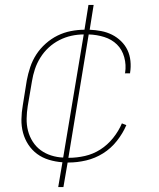

<svg xmlns="http://www.w3.org/2000/svg" viewBox="-20 -648 640 775"><path d="M215 107 232 7Q204 5 177.5 -3Q151 -11 130 -26.5Q109 -42 94.5 -64Q80 -86 73 -112Q66 -138 66.5 -166.5Q67 -195 72 -223L88 -323Q93 -350 102 -377Q111 -404 126.5 -428Q142 -452 164.5 -472Q187 -492 212.5 -504.5Q238 -517 266 -522.5Q294 -528 321 -528L337 -628H358L342 -528Q366 -527 389 -522.5Q412 -518 432 -508Q452 -498 468.5 -482Q485 -466 494.5 -446Q504 -426 506.5 -402Q509 -378 505 -354Q505 -354 505 -353.5Q505 -353 505 -352H484Q484 -353 484.5 -353.5Q485 -354 485 -354Q490 -386 481.5 -417Q473 -448 452 -468.5Q431 -489 401 -498.5Q371 -508 338 -509L256 -11Q256 -11 256.5 -11Q257 -11 257 -11Q290 -11 323 -18.5Q356 -26 385 -44.5Q414 -63 436.5 -91Q459 -119 472 -150L490 -143Q476 -110 452 -79.5Q428 -49 396 -29Q364 -9 328 -0.5Q292 8 257 8Q256 8 255 8Q254 8 253 8L236 107ZM235 -12 318 -509Q293 -509 268 -503.5Q243 -498 219.5 -486Q196 -474 176.5 -456Q157 -438 143 -415.5Q129 -393 121 -369Q113 -345 109 -320L92 -220Q88 -195 87.5 -169.5Q87 -144 93 -120.5Q99 -97 112 -76.5Q125 -56 144 -42Q163 -28 186.5 -20.5Q210 -13 235 -12Z"/></svg>

Font: Iosevka SS04 Thin Extended
Style: Italic
Weight: 100
Width: 7
Italic angle: -9°
Monospace: yes
Designer: Belleve Invis
Foundry: Belleve Invis
Version: Version 19.0.0; ttfautohint (v1.8.4)